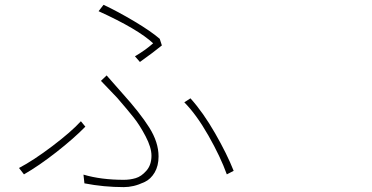

<svg xmlns="http://www.w3.org/2000/svg" viewBox="-20 -767 1540 794"><path d="M314.5 -265.6 333 -243.2Q285.2 -194.3 212.9 -137.7Q140.6 -81.1 79.1 -45.9L58.6 -72.3Q118.2 -103.5 196.3 -162.6Q274.4 -221.7 314.5 -265.6ZM946.3 -60.5 918 -45.9Q891.6 -119.1 841.8 -206.5Q792 -293.9 742.2 -343.8L767.6 -360.4Q820.3 -301.8 869.6 -215.8Q918.9 -129.9 946.3 -60.5ZM329.1 -8.8 325.2 -44.9Q397.5 -23.4 492.2 -23.4Q517.6 -23.4 541 -30.3Q564.5 -37.1 585.4 -61Q606.4 -85 606.4 -123Q606.4 -157.2 582 -203.6Q557.6 -250 532.7 -281.2Q507.8 -312.5 464.8 -362.3L397.5 -432.6L420.9 -455.1L485.4 -381.8Q558.6 -300.8 597.2 -239.7Q635.7 -178.7 635.7 -120.1Q635.7 -81.1 619.6 -53.7Q603.5 -26.4 578.6 -14.6Q553.7 -2.9 532.7 2Q511.7 6.8 492.2 6.8Q409.2 6.8 329.1 -8.8ZM558.6 -510.7 538.1 -534.2Q580.1 -558.6 613.3 -587.9Q550.8 -646.5 387.7 -720.7L408.2 -747.1Q466.8 -719.7 535.6 -678.7Q604.5 -637.7 640.6 -606.4L649.4 -579.1Q616.2 -551.8 558.6 -510.7Z"/></svg>

Font: Bpmf Zihi Sans ExtraLight
Style: ExtraLight
Weight: 250
Foundry: But Ko
Version: Version 1.320